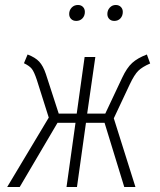

<svg xmlns="http://www.w3.org/2000/svg" viewBox="-20 -751 643 771"><path d="M286.1 -667Q273.4 -667 265.6 -674.8Q257.8 -682.6 257.8 -694.8Q257.8 -710 267.8 -720.5Q277.8 -731 293 -731Q305.7 -731 313.2 -723.1Q320.8 -715.3 320.8 -703.1Q320.8 -687.5 311 -677.2Q301.3 -667 286.1 -667ZM439 -667Q426.3 -667 418.7 -674.8Q411.1 -682.6 411.1 -694.8Q411.1 -710 420.9 -720.5Q430.7 -731 444.8 -731Q457.5 -731 465.3 -723.1Q473.1 -715.3 473.1 -703.1Q473.1 -687.5 463.6 -677.2Q454.1 -667 439 -667ZM569.8 -532.2 583 -496.1Q551.3 -482.4 535.4 -466.8Q519.5 -451.2 501 -412.1L437 -275.9L523.9 0H479L399.9 -257.8H325.2L289.1 0H247.1L283.2 -257.8H210.9L59.1 0H8.8L175.8 -278.8L127.9 -430.2Q117.2 -462.4 107.9 -474.4Q98.6 -486.3 76.2 -497.1L90.8 -532.2Q121.6 -520.5 137.5 -503.4Q153.3 -486.3 164.1 -454.1L215.8 -294.9H288.1L319.8 -522H362.8L330.1 -294.9H402.8L470.2 -438Q489.3 -479 511 -498.5Q532.7 -518.1 569.8 -532.2Z"/></svg>

Font: Fira Sans Compressed ExtraLight
Style: Italic
Weight: 250
Width: 3
Italic angle: -8°
Designer: Carrois Corporate & Edenspiekermann AG
Foundry: Carrois Corporate GbR & Edenspiekermann AG
Version: Version 4.203;PS 004.203;hotconv 1.0.88;makeotf.lib2.5.64775